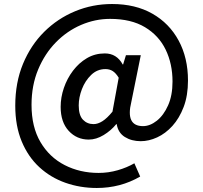

<svg xmlns="http://www.w3.org/2000/svg" viewBox="-20 -755 1012 956"><path d="M462 181Q379 181 305.5 155Q232 129 176 77.5Q120 26 88 -51Q56 -128 56 -229Q56 -344 94.5 -437Q133 -530 200 -596.5Q267 -663 354 -699Q441 -735 538 -735Q654 -735 738.5 -687Q823 -639 869.5 -553Q916 -467 916 -354Q916 -279 894.5 -222.5Q873 -166 838.5 -128Q804 -90 762.5 -71Q721 -52 681 -52Q635 -52 601.5 -73Q568 -94 561 -137H559Q533 -105 496 -82.5Q459 -60 422 -60Q362 -60 322 -103.5Q282 -147 282 -223Q282 -270 298 -317Q314 -364 343.5 -403Q373 -442 413 -465.5Q453 -489 502 -489Q561 -489 591 -434H593L607 -480H681L634 -248Q604 -127 692 -127Q727 -127 761 -154Q795 -181 817 -230.5Q839 -280 839 -349Q839 -437 805 -507.5Q771 -578 702 -619.5Q633 -661 528 -661Q454 -661 384 -631Q314 -601 258.5 -544.5Q203 -488 170 -409Q137 -330 137 -233Q137 -123 181.5 -47.5Q226 28 302 67Q378 106 471 106Q520 106 566.5 92.5Q613 79 649 58L678 124Q580 181 462 181ZM446 -137Q467 -137 490 -151.5Q513 -166 540 -199L571 -368Q557 -391 541.5 -401Q526 -411 505 -411Q464 -411 434 -382Q404 -353 388 -311.5Q372 -270 372 -230Q372 -181 393 -159Q414 -137 446 -137Z"/></svg>

Font: Source Han Sans TC Medium
Style: Regular
Weight: 500
Designer: Ryoko NISHIZUKA Ë•øÂ°öÊ∂ºÂ≠ê (kana, bopomofo & ideographs); Paul D. Hunt (Latin, Greek & Cyrillic); Sandoll Communicatio
Foundry: Adobe
Version: Version 2.004;hotconv 1.0.118;makeotfexe 2.5.65603